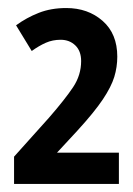

<svg xmlns="http://www.w3.org/2000/svg" viewBox="-20 -878 331 478"><path d="M15 -420V-488L102 -585Q142 -631 162 -661Q182 -691 182 -726Q182 -751 167.5 -765Q153 -779 131 -779Q111 -779 94 -771.5Q77 -764 59 -751L20 -815Q46 -834 76.5 -846Q107 -858 145 -858Q199 -858 235.5 -826Q272 -794 272 -737Q272 -711 264.5 -686.5Q257 -662 236 -630.5Q215 -599 172 -552L122 -498H276V-420Z"/></svg>

Font: Noto Sans Tamil UI ExtraCondensed SemiBold
Style: Regular
Weight: 600
Width: 2
Designer: Jelle Bosma - Monotype Design Team
Foundry: Monotype Imaging Inc.
Version: Version 2.004; ttfautohint (v1.8.4.7-5d5b)